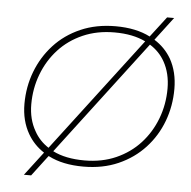

<svg xmlns="http://www.w3.org/2000/svg" viewBox="-57 -827 950 953"><g transform="rotate(5 418.5 -350.0)"><path d="M387 4Q284 4 214 -32Q212 -33 211 -33L133 70H97L187 -48Q136 -81 106 -133Q69 -197 69 -281Q69 -366 98 -442Q127 -518 181 -577Q235 -636 312.5 -670Q390 -704 487 -704Q589 -704 659 -668L737 -770H772L684 -654Q737 -621 768 -568Q804 -504 804 -419Q804 -334 775.5 -258Q747 -182 692.5 -123Q638 -64 561 -30Q484 4 387 4ZM390 -27Q477 -27 547 -58Q617 -89 666.5 -143Q716 -197 743 -268Q770 -339 770 -418Q770 -494 738 -551Q712 -598 664 -628L232 -59Q295 -27 390 -27ZM207 -74 639 -642Q576 -673 484 -673Q397 -673 326.5 -642Q256 -611 206.5 -557Q157 -503 130 -432Q103 -361 103 -282Q103 -207 136 -150Q161 -104 207 -74Z"/></g></svg>

Font: Montserrat Thin ExtraLight
Style: Italic
Weight: 250
Italic angle: -11.3°
Version: Version 9.000